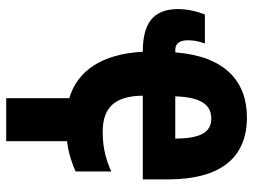

<svg xmlns="http://www.w3.org/2000/svg" viewBox="-116 -482 796 603"><g transform="rotate(90 281.5 -181.0)"><path d="M289 197H424V6C465 1 497 -11 519 -21V-133C488 -119 450 -106 395 -106C318 -106 282 -144 281 -232H544V-309C544 -479 474 -559 349 -559C235 -559 157 -489 145 -334H137C116 -334 107 -349 107 -374C107 -388 109 -405 117 -427H26C17 -405 9 -373 9 -343C9 -261 58 -232 143 -232C150 -104 202 -27 289 -1ZM416 -334H283C286 -419 312 -447 353 -447C397 -447 415 -412 416 -334Z"/></g></svg>

Font: Noto Sans Mono SemiCondensed ExtraBold
Style: Regular
Weight: 800
Width: 4
Designer: Monotype Design Team
Foundry: Monotype Imaging Inc.
Version: Version 2.014